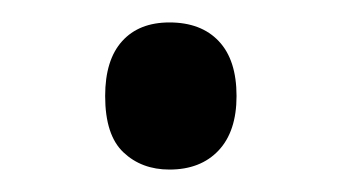

<svg xmlns="http://www.w3.org/2000/svg" viewBox="-20 -439 306 172"><path d="M74.2 -353Q74.2 -385.3 89.4 -402.1Q104.5 -418.9 131.8 -418.9Q160.2 -418.9 176 -402.1Q191.9 -385.3 191.9 -353Q191.9 -321.3 175.8 -304.2Q159.7 -287.1 131.8 -287.1Q106.9 -287.1 90.6 -302.5Q74.2 -317.9 74.2 -353Z"/></svg>

Font: CAA NEO Sans
Style: Regular
Weight: 400
Version: Version 1.10